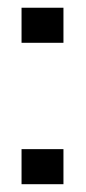

<svg xmlns="http://www.w3.org/2000/svg" viewBox="-20 -472 220 492"><path d="M35.2 -89.8Q70.3 -89.8 142.6 -89.8Q142.6 -59.6 142.6 0Q106.4 0 35.2 0Q35.2 -30.3 35.2 -89.8ZM35.2 -452.1Q70.3 -452.1 142.6 -452.1Q142.6 -421.9 142.6 -362.3Q106.4 -362.3 35.2 -362.3Q35.2 -391.6 35.2 -452.1Z"/></svg>

Font: Bestnet font
Style: Regular
Weight: 400
Version: Version 1.0